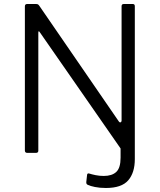

<svg xmlns="http://www.w3.org/2000/svg" viewBox="-20 -762 796 957"><path d="M642 -742Q652 -742 652 -731V31Q652 99 619 137Q586 175 508 175Q477 175 453 170Q429 165 419 160Q414 158 412 155Q410 152 410 146L414 110Q415 100 425 103Q437 107 456.5 111Q476 115 497 115Q538 115 559.5 95Q581 75 581 24V-22L180 -599Q175 -607 173 -606Q171 -605 171 -599V-11Q171 0 159 0H116Q104 0 104 -12V-730Q104 -742 115 -742H159Q165 -742 168.5 -740.5Q172 -739 176 -733L572 -157Q577 -150 581.5 -152.5Q586 -155 586 -160V-731Q586 -742 597 -742H642Z"/></svg>

Font: Libre Franklin Light
Style: Regular
Weight: 300
Designer: Pablo Impallari, Rodrigo Fuenzalida, Nhung Nguyen
Foundry: Impallari Type
Version: Version 3.000